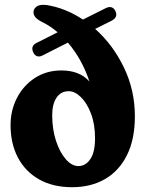

<svg xmlns="http://www.w3.org/2000/svg" viewBox="-20 -768 603 800"><path d="M118.5 -550Q106.5 -576.5 132 -589L220 -633.5Q190 -659.5 157 -675.5Q136 -686 127.5 -696.2Q119 -706.5 119.5 -718.5Q120 -731.5 133 -741Q146 -750.5 174.5 -747Q253 -734.5 325.5 -686.5L420.5 -734Q435.5 -741.5 445.8 -737.2Q456 -733 461 -721.5Q473 -696 444.5 -681.5L376.5 -647.5Q450 -582.5 496 -487.5Q542 -392.5 542 -283.5Q542 -188 509.2 -122Q476.5 -56 417.8 -22Q359 12 280.5 12Q200 12 142.5 -20.8Q85 -53.5 54.5 -111.8Q24 -170 24 -246.5Q24 -308.5 50.8 -360.2Q77.5 -412 125.5 -443.2Q173.5 -474.5 236 -474.5Q311.5 -474.5 352.5 -428.5Q323 -519.5 263 -590.5L156.5 -536.5Q143 -530 133 -534.5Q123 -539 118.5 -550ZM197.5 -288Q197.5 -229.5 213.2 -181.5Q229 -133.5 254 -104.8Q279 -76 306.5 -76Q336.5 -76 356.2 -104.8Q376 -133.5 376 -191.5Q376 -250.5 359.2 -294.5Q342.5 -338.5 317.2 -363.2Q292 -388 266.5 -388Q233.5 -388 215.5 -361Q197.5 -334 197.5 -288Z"/></svg>

Font: Fraunces 72pt S100
Style: Bold
Weight: 700
Version: Version 1.000; ttfautohint (v1.8.3)